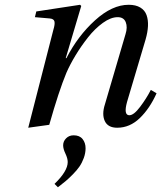

<svg xmlns="http://www.w3.org/2000/svg" viewBox="-20 -522 675 803"><path d="M98.1 12.2 203.1 -397Q210.4 -420.9 207.8 -432.1Q205.1 -443.4 188 -444.8L126 -450.2L131.8 -474.1L314.9 -502L319.8 -497.1L254.9 -278.8H257.8Q305.7 -372.1 377.4 -437Q449.2 -502 518.1 -502Q547.9 -502 566.9 -490.5Q585.9 -479 593 -458.7Q600.1 -438.5 598.9 -413.1Q597.7 -387.7 588.9 -356.9L511.2 -95.2Q496.1 -40 521 -40Q539.6 -40 565.9 -75Q592.3 -109.9 610.8 -146L634.8 -131.8Q606.4 -68.4 564.7 -28.1Q522.9 12.2 470.2 12.2Q431.2 12.2 418.2 -15.9Q405.3 -43.9 418.9 -85.9L504.9 -378.9Q514.2 -408.2 505.9 -429.2Q497.6 -450.2 472.2 -450.2Q443.4 -450.2 410.2 -426.3Q377 -402.3 348.1 -365.7Q319.3 -329.1 296.1 -290.8Q272.9 -252.4 257.8 -217.8Q226.1 -141.6 186 0ZM208 247.1Q263.2 193.8 263.2 155.8Q263.2 140.6 253.7 120.6Q244.1 100.6 244.1 85.9Q244.1 68.8 256.6 56.4Q269 43.9 288.1 43.9Q313 43.9 325.4 59.6Q337.9 75.2 337.9 98.1Q337.9 118.2 330.6 138.4Q323.2 158.7 312.5 174.3Q301.8 189.9 284.9 207Q268.1 224.1 254.4 235.6Q240.7 247.1 222.2 261.2Z"/></svg>

Font: Linguistics Pro
Style: Italic
Weight: 400
Italic angle: -12°
Designer: Stefan Peev, Context Ltd
Foundry: Stefan Peev, Context Ltd
Version: Version 001.000